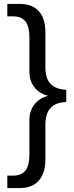

<svg xmlns="http://www.w3.org/2000/svg" viewBox="-20 -745 374 973"><path d="M17.1 145H45.9Q89.4 145 109.1 118.7Q128.9 92.3 128.9 40V-134.8Q128.9 -182.6 154.5 -215.8Q180.2 -249 223.1 -258.8V-259.8Q180.2 -270 154.5 -302.7Q128.9 -335.4 128.9 -382.8V-557.1Q128.9 -609.9 109.1 -636Q89.4 -662.1 45.9 -662.1H17.1V-725.1H81.1Q144 -725.1 177 -688Q210 -650.9 210 -582V-404.8Q210 -348.1 235.8 -320.3Q261.7 -292.5 315.9 -290V-228Q261.2 -226.1 235.6 -197.5Q210 -168.9 210 -111.8V64Q210 132.3 176.5 170.2Q143.1 208 81.1 208H17.1Z"/></svg>

Font: Libra Sans Modern
Style: Regular
Weight: 400
Foundry: Stefan Peev, Context Ltd
Version: Version 1.000